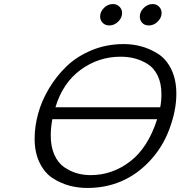

<svg xmlns="http://www.w3.org/2000/svg" viewBox="-20 -911 885 942"><path d="M149.9 -231Q149.9 -290 167 -353Q184.1 -416 220.5 -477.1Q256.8 -538.1 307.4 -586.4Q357.9 -634.8 430.4 -664.8Q502.9 -694.8 586.9 -694.8Q631.8 -694.8 673.8 -683.3Q715.8 -671.9 755.9 -646.5Q795.9 -621.1 820.6 -570.6Q845.2 -520 845.2 -450.2Q845.2 -369.1 811 -277.6Q776.9 -186 711.9 -118.2Q588.9 10.7 409.2 11.2Q363.3 11.2 321 0Q278.8 -11.2 239 -36.6Q199.2 -62 174.6 -112.1Q149.9 -162.1 149.9 -231ZM229 -246.1Q229 -190.9 247.1 -150.9Q265.1 -110.8 295.7 -90.3Q326.2 -69.8 357.7 -60.8Q389.2 -51.8 424.8 -51.8Q530.8 -51.8 618.4 -118.9Q706.1 -186 751 -326.2H236.8Q229 -284.2 229 -246.1ZM252 -384.8H766.1Q772 -415.5 772 -449.2Q772 -502.4 753.4 -540.3Q734.9 -578.1 703.9 -597.2Q672.9 -616.2 640.4 -624.5Q607.9 -632.8 571.8 -632.8Q463.9 -632.8 376 -568.8Q288.1 -504.9 252 -384.8ZM471.2 -830.1Q471.2 -853 490 -872.1Q508.8 -891.1 534.2 -891.1Q553.2 -891.1 566.2 -878.2Q579.1 -865.2 579.1 -847.2Q579.1 -824.2 560.1 -805.2Q541 -786.1 516.1 -786.1Q496.1 -786.1 483.6 -799.1Q471.2 -812 471.2 -830.1ZM666 -830.1Q666 -853 685.1 -872.1Q704.1 -891.1 729 -891.1Q748 -891.1 760.5 -878.2Q772.9 -865.2 772.9 -847.2Q772.9 -824.2 753.9 -805.2Q734.9 -786.1 710 -786.1Q689.9 -786.1 678 -798.6Q666 -811 666 -830.1Z"/></svg>

Font: CMU Concrete
Style: Italic
Weight: 500
Italic angle: -14.04°
Version: Version 0.7.0